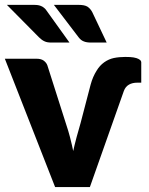

<svg xmlns="http://www.w3.org/2000/svg" viewBox="-23 -756 603 776"><path d="M302.7 -258.8 343.3 -414.1Q352.1 -446.3 367.7 -470.7Q379.9 -491.2 398.4 -504.4Q416.5 -517.1 437 -521.5Q458.5 -525.9 482.9 -525.9Q505.4 -525.9 516.6 -523.9Q529.8 -521.5 536.1 -518.1Q543.9 -513.7 545.4 -511.2Q547.9 -507.3 547.9 -504.4V-421.9H532.2Q512.2 -421.9 498.5 -414.1Q483.9 -405.8 477.5 -388.2L340.3 0H199.7L-3.4 -518.6H125.5Q142.6 -518.6 153.3 -511.2Q164.6 -502.9 168.5 -491.7L242.7 -258.8Q254.4 -223.6 259.8 -202.1Q269 -166 272.9 -145.5Q277.3 -166.5 286.6 -201.7Q289.1 -212.4 302.7 -258.8ZM194.8 -736.3H294.9Q318.8 -736.3 330.6 -729Q342.8 -720.7 350.1 -706.5L408.2 -584H345.2Q327.1 -584 316.4 -588.4Q304.7 -592.3 294.9 -605ZM4.9 -736.3H115.2Q127.4 -736.3 134.8 -734.4Q142.6 -732.4 149.4 -728.5Q154.8 -725.1 160.6 -719.2Q162.1 -717.3 165.3 -712.9Q168.5 -708.5 169.9 -706.5L257.8 -584H185.1Q167 -584 157.2 -588.9Q146 -593.8 134.8 -605Z"/></svg>

Font: Lato-ExtraBold
Style: Regular
Weight: 500
Designer: Lukasz Dziedzic with Adam Twardoch and Botio Nikoltchev
Foundry: tyPoland Lukasz Dziedzic
Version: ""